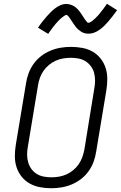

<svg xmlns="http://www.w3.org/2000/svg" viewBox="-20 -992 642 1020"><path d="M253 8Q222 8 192.5 2.5Q163 -3 138 -17Q113 -31 95 -53.5Q77 -76 68 -103.5Q59 -131 59 -161.5Q59 -192 64 -223L118 -548Q122 -575 131.5 -601.5Q141 -628 158 -652Q175 -676 198.5 -694Q222 -712 248.5 -723Q275 -734 302.5 -738.5Q330 -743 357 -743Q387 -743 417 -737.5Q447 -732 471.5 -718Q496 -704 514 -681.5Q532 -659 541 -631.5Q550 -604 550 -573.5Q550 -543 545 -512L491 -187Q487 -160 477.5 -133.5Q468 -107 451 -83Q434 -59 410.5 -41Q387 -23 360.5 -12Q334 -1 306.5 3.5Q279 8 253 8ZM253 -50Q273 -50 293.5 -53.5Q314 -57 333 -65.5Q352 -74 369 -88Q386 -102 398 -119.5Q410 -137 417 -156.5Q424 -176 428 -196L481 -522Q485 -543 485 -564Q485 -585 480 -604.5Q475 -624 463 -640Q451 -656 434.5 -666.5Q418 -677 397.5 -681Q377 -685 356 -685Q336 -685 315.5 -681.5Q295 -678 276 -669.5Q257 -661 240 -647Q223 -633 211 -615.5Q199 -598 192 -578.5Q185 -559 182 -539L128 -213Q124 -192 124 -171Q124 -150 129.5 -130.5Q135 -111 146.5 -95Q158 -79 174.5 -68.5Q191 -58 211.5 -54Q232 -50 253 -50ZM236 -812 182 -845Q194 -863 206 -878Q218 -893 228.5 -905Q239 -917 249 -927Q259 -937 272.5 -947.5Q286 -958 301.5 -964.5Q317 -971 333 -971Q338 -971 343.5 -970Q349 -969 354 -967.5Q359 -966 363.5 -964Q368 -962 372.5 -959.5Q377 -957 380.5 -954Q384 -951 388 -947.5Q392 -944 395.5 -940Q399 -936 402 -932Q405 -928 408 -924Q411 -920 413.5 -916Q416 -912 419 -907.5Q422 -903 425 -898.5Q428 -894 431 -889.5Q434 -885 436.5 -882Q439 -879 442 -875Q445 -871 450 -871Q454 -871 457.5 -873Q461 -875 464.5 -877Q468 -879 471.5 -882Q475 -885 479.5 -889Q484 -893 485.5 -894Q487 -895 489 -897.5Q491 -900 493.5 -902.5Q496 -905 499 -908Q502 -911 504.5 -914Q507 -917 510 -920.5Q513 -924 515.5 -928Q518 -932 521.5 -935.5Q525 -939 528 -943.5Q531 -948 534.5 -952.5Q538 -957 541 -961.5Q544 -966 548 -972L602 -938Q589 -920 577.5 -905Q566 -890 555.5 -878Q545 -866 535 -856Q525 -846 511 -835.5Q497 -825 481.5 -819Q466 -813 451 -813Q440 -813 430 -815.5Q420 -818 411.5 -823.5Q403 -829 395.5 -835.5Q388 -842 382 -850Q376 -858 371 -865.5Q366 -873 359.5 -882.5Q353 -892 348.5 -899Q344 -906 336 -912Q335 -912 334.5 -912.5Q334 -913 333 -913Q330 -913 326 -910.5Q322 -908 319 -906Q316 -904 312 -901Q308 -898 303.5 -894Q299 -890 298 -889Q297 -888 294.5 -885.5Q292 -883 289.5 -880.5Q287 -878 284.5 -875Q282 -872 279 -869Q276 -866 273.5 -862.5Q271 -859 268 -855.5Q265 -852 262 -848Q259 -844 255.5 -839.5Q252 -835 249 -830.5Q246 -826 242.5 -821.5Q239 -817 236 -812Z"/></svg>

Font: Iosevka SS04 Light Extended
Style: Italic
Weight: 300
Width: 7
Italic angle: -9°
Monospace: yes
Designer: Belleve Invis
Foundry: Belleve Invis
Version: Version 19.0.0; ttfautohint (v1.8.4)